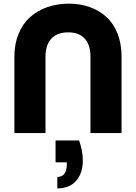

<svg xmlns="http://www.w3.org/2000/svg" viewBox="-20 -731 747 1055"><path d="M59.1 -419.9Q59.1 -489.3 82 -545.2Q105 -601.1 145.5 -637Q186 -672.9 240.2 -691.9Q294.4 -710.9 357.9 -710.9Q419.4 -710.9 471.7 -692.6Q523.9 -674.3 563.5 -638.9Q603 -603.5 625.5 -547.4Q647.9 -491.2 647.9 -419.9V0H477.1V-420.9Q477.1 -483.4 446 -518.3Q415 -553.2 355 -553.2Q293.9 -553.2 262 -518.3Q230 -483.4 230 -420.9V0H59.1ZM294.9 304.2V241.2Q347.2 241.2 347.2 170.9V161.1H285.2V41H415Q435.1 100.1 435.1 149.9Q435.1 220.7 398.4 262.5Q361.8 304.2 294.9 304.2Z"/></svg>

Font: Biathlonist
Style: Bold
Weight: 700
Designer: Go4gold
Foundry: Go4gold
Version: Version 3.010;FEAKit 1.0